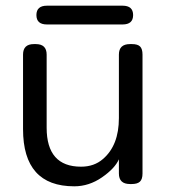

<svg xmlns="http://www.w3.org/2000/svg" viewBox="-20 -647 599 675"><path d="M99 -492H106Q144 -492 144 -455V-198Q144 -61 265 -61Q311 -61 342 -88Q398 -136 398 -232V-455Q398 -492 437 -492H444Q464 -492 472.5 -483.5Q481 -475 481 -455V-37Q481 -17 472 -8.5Q463 0 443 0H437Q398 0 398 -37V-87Q384 -55 338.5 -23.5Q293 8 241 8Q61 8 61 -193V-455Q61 -492 99 -492ZM145 -627H411Q448 -627 448 -594Q448 -561 411 -561H145Q108 -561 108 -594Q108 -627 145 -627Z"/></svg>

Font: Merge One
Style: Regular
Weight: 400
Designer: Kosal Sen
Foundry: Philatype
Version: Version 1.001